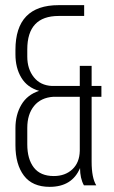

<svg xmlns="http://www.w3.org/2000/svg" viewBox="-20 -720 443 746"><path d="M208 -658Q86 -658 86 -528V-500Q86 -452 111.5 -420Q137 -388 182 -386H290V-464H336V-386H374V-344H336V-92Q336 -29 354 0H306Q291 -27 291 -67Q260 6 173 6Q106 6 73 -37.5Q40 -81 40 -156V-222Q40 -274 63 -313Q86 -352 132 -367Q86 -380 63 -418Q40 -456 40 -509V-526Q40 -700 208 -700H307V-658ZM188 -344Q139 -341 112.5 -308.5Q86 -276 86 -223V-159Q86 -102 111.5 -69Q137 -36 189 -36Q233 -36 261 -62Q289 -88 290 -134V-344Z"/></svg>

Font: Bebas Neue Book
Style: Regular
Weight: 300
Designer: Ryoichi Tsunekawa
Foundry: Ryoichi Tsunekawa
Version: Version 1.003;PS 001.003;hotconv 1.0.88;makeotf.lib2.5.64775